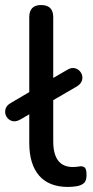

<svg xmlns="http://www.w3.org/2000/svg" viewBox="-44 -732 367 761"><path d="M36 -258Q18 -248 3.5 -252.5Q-11 -257 -18.5 -270Q-26 -283 -22.5 -298.5Q-19 -314 -1 -324L72 -367V-664Q72 -712 119 -712Q167 -712 167 -664V-423L222 -455Q240 -466 255 -461Q270 -456 277.5 -443Q285 -430 281.5 -415Q278 -400 260 -389L167 -335V-172Q167 -70 245 -70Q253 -70 261 -71Q269 -72 276 -73Q288 -73 293.5 -66Q299 -59 299 -38Q299 -17 290 -7.5Q281 2 261 6Q254 7 244 8Q234 9 226 9Q150 9 111 -36Q72 -81 72 -166V-279Z"/></svg>

Font: Chiron GoRound TC
Style: Regular
Weight: 400
Designer: Ryoko NISHIZUKA 西塚涼子 (kana, bopomofo & ideographs); Paul D. Hunt (Latin, Greek & Cyrillic); Sandoll Communications 산돌커뮤니
Foundry: Adobe
Version: Version 1.000;hotconv 1.1.1;makeotfexe 2.6.0